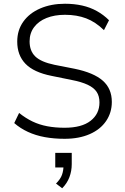

<svg xmlns="http://www.w3.org/2000/svg" viewBox="-20 -733 667 1025"><path d="M325 8Q268 8 219 -1Q170 -10 129 -29Q88 -48 56 -76L82 -130Q117 -102 153.5 -84.5Q190 -67 232.5 -59Q275 -51 325 -51Q416 -51 463.5 -88Q511 -125 511 -186Q511 -220 496 -242.5Q481 -265 448 -280.5Q415 -296 363 -306L255 -328Q160 -347 116 -392.5Q72 -438 72 -511Q72 -572 104.5 -617.5Q137 -663 195 -688Q253 -713 327 -713Q376 -713 418.5 -703.5Q461 -694 497 -674Q533 -654 562 -625L535 -572Q490 -616 440 -635Q390 -654 327 -654Q271 -654 228.5 -637Q186 -620 162 -588Q138 -556 138 -512Q138 -461 168.5 -431.5Q199 -402 271 -387L378 -366Q480 -345 528.5 -302.5Q577 -260 577 -189Q577 -132 546.5 -87Q516 -42 459 -17Q402 8 325 8ZM312 272 279 247Q303 223 311 200Q319 177 319 151L335 161H275V83H363V143Q363 180 350.5 213Q338 246 312 272Z"/></svg>

Font: Nunito Sans 10pt Light
Style: Regular
Weight: 300
Designer: Vernon Adams
Foundry: Vernon Adams
Version: Version 3.101;gftools[0.9.27]